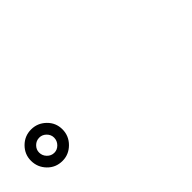

<svg xmlns="http://www.w3.org/2000/svg" viewBox="43 -1162 914 914"><g transform="rotate(-45 500.0 -705.0)"><path d="M169 -654Q189 -654 204 -669.5Q219 -685 219 -706Q219 -726 204 -741Q189 -756 169 -756Q148 -756 133 -741Q118 -726 118 -706Q118 -685 133 -669.5Q148 -654 169 -654ZM169 -599Q124 -599 93.5 -630.5Q63 -662 63 -706Q63 -749 94 -780Q125 -811 169 -811Q212 -811 243.5 -780.5Q275 -750 275 -706Q275 -662 243.5 -630.5Q212 -599 169 -599Z"/></g></svg>

Font: LXGW WenKai Mono Medium
Style: Regular
Weight: 500
Monospace: yes
Designer: LXGW / Fontworks Inc.
Foundry: LXGW / Fontworks Inc.
Version: Version 1.520; June 14, 2025